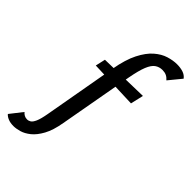

<svg xmlns="http://www.w3.org/2000/svg" viewBox="-432 -813 1204 1204"><g transform="rotate(45 170.5 -211.0)"><path d="M-63 289Q-90 289 -110 281Q-130 273 -141 260L-76 177Q-68 187 -57 193Q-46 199 -32 199Q-19 199 -7 191.5Q5 184 16 159.5Q27 135 36 84L123 -406Q140 -502 170.5 -562Q201 -622 238.5 -654.5Q276 -687 315.5 -699Q355 -711 389 -711Q420 -711 444 -703Q468 -695 482 -676L413 -592Q400 -607 385 -614Q370 -621 350 -621Q322 -621 300.5 -606Q279 -591 263 -551.5Q247 -512 233 -436L145 54Q132 130 106.5 176.5Q81 223 50.5 247.5Q20 272 -10 280.5Q-40 289 -63 289ZM34 -345 49 -411 378 -419 358 -333Z"/></g></svg>

Font: Ysabeau Infant
Style: Bold Italic
Weight: 700
Italic angle: -12°
Designer: Christian Thalmann (Catharsis Fonts)
Version: Version 2.001;gftools[0.9.30]; featfreeze: ss01,ss02,lnum